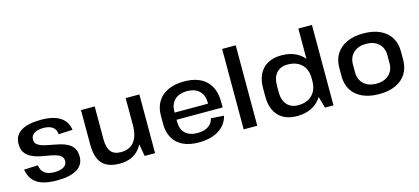

<svg xmlns="http://www.w3.org/2000/svg" viewBox="-60 -1218 3725 1706"><g transform="rotate(-15 1802.5 -365.5)"><path d="M299 9Q179 9 117 -32Q55 -73 41 -160L169 -165Q175 -116 206.5 -92Q238 -68 297 -68Q352 -68 382.5 -87Q413 -106 413 -141Q413 -170 393.5 -186Q374 -202 342 -211Q310 -220 271 -226Q232 -232 193.5 -241Q155 -250 123 -267.5Q91 -285 71.5 -314.5Q52 -344 52 -393Q52 -469 114.5 -509Q177 -549 299 -549Q374 -549 426.5 -531.5Q479 -514 510 -478.5Q541 -443 548 -390L419 -384Q416 -428 386 -450.5Q356 -473 302 -473Q247 -473 216.5 -453Q186 -433 186 -397Q186 -367 206 -351Q226 -335 258 -326Q290 -317 328.5 -310.5Q367 -304 405.5 -295Q444 -286 476.5 -269Q509 -252 528.5 -222.5Q548 -193 548 -145Q548 -69 484.5 -30Q421 9 299 9Z M792 -238Q792 -160 821.5 -123.5Q851 -87 915 -87Q994 -87 1035.5 -140Q1077 -193 1077 -292L1125 -367V-301Q1125 -151 1061 -71Q997 9 877 9Q769 9 717.5 -47Q666 -103 666 -222V-540H792ZM1203 0H1107L1077 -170V-540H1203Z M1604 9Q1520 9 1461 -19Q1402 -47 1370.5 -101Q1339 -155 1339 -232V-308Q1339 -384 1372 -437.5Q1405 -491 1467 -520Q1529 -549 1615 -549Q1747 -549 1817.5 -481Q1888 -413 1888 -287V-237H1441V-303H1789L1771 -278V-315Q1771 -383 1730 -421Q1689 -459 1618 -459Q1546 -459 1505 -420Q1464 -381 1464 -312V-218Q1464 -149 1503.5 -112Q1543 -75 1614 -75Q1675 -75 1713.5 -100Q1752 -125 1762 -171L1881 -163Q1860 -80 1787.5 -35.5Q1715 9 1604 9Z M2143 -740V0H2018V-740Z M2510 9Q2400 9 2339.5 -54Q2279 -117 2279 -232V-308Q2279 -423 2340 -486Q2401 -549 2513 -549Q2591 -549 2649.5 -518Q2708 -487 2740.5 -429.5Q2773 -372 2773 -293V-251Q2773 -172 2740.5 -113.5Q2708 -55 2648.5 -23Q2589 9 2510 9ZM2542 -82Q2625 -82 2672 -129.5Q2719 -177 2719 -259V-283Q2719 -364 2672 -410Q2625 -456 2542 -456Q2477 -456 2440.5 -415Q2404 -374 2404 -300V-238Q2404 -165 2441 -123.5Q2478 -82 2542 -82ZM2719 -166V-740H2844V0H2766Z M3264 9Q3176 9 3112 -20Q3048 -49 3014 -103Q2980 -157 2980 -232V-308Q2980 -383 3014.5 -437Q3049 -491 3112.5 -520Q3176 -549 3264 -549Q3352 -549 3415.5 -520Q3479 -491 3513 -437Q3547 -383 3547 -308V-232Q3547 -157 3513 -103Q3479 -49 3415.5 -20Q3352 9 3264 9ZM3264 -87Q3336 -87 3379 -126.5Q3422 -166 3422 -234V-306Q3422 -374 3379 -413.5Q3336 -453 3264 -453Q3192 -453 3148.5 -413Q3105 -373 3105 -306V-234Q3105 -167 3148 -127Q3191 -87 3264 -87Z"/></g></svg>

Font: Pathway Extreme 28pt SemiBold
Style: Regular
Weight: 600
Designer: Eduardo Rodriguez Tunni
Foundry: Eduardo Rodriguez Tunni
Version: Version 1.001;gftools[0.9.26]